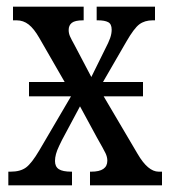

<svg xmlns="http://www.w3.org/2000/svg" viewBox="-20 -556 510 576"><path d="M466 -41V0H250V-41H254Q302 -41 302 -74Q302 -85 296.5 -96.5Q291 -108 271 -143L220 -237L166 -136Q164 -132 157.5 -118.5Q151 -105 148 -94Q145 -83 145 -73Q145 -56 156.5 -48.5Q168 -41 194 -41H196V0H5V-41H12Q41 -41 58 -53.5Q75 -66 98 -105L193 -267H67V-310H174L98 -442Q82 -470 66 -482.5Q50 -495 30 -495H19V-536H231V-495H229Q205 -495 195.5 -487.5Q186 -480 186 -466Q186 -456 190 -447Q194 -438 204 -420L254 -325L295 -408Q306 -429 310.5 -442Q315 -455 315 -467Q315 -484 304.5 -489.5Q294 -495 274 -495H270V-536H445V-495H438Q414 -495 398 -483Q382 -471 359 -431L289 -310H409V-267H291L393 -94Q424 -41 456 -41Z"/></svg>

Font: Noto Serif Cond
Style: Regular
Weight: 400
Width: 3
Designer: Monotype Design Team
Foundry: Monotype Imaging Inc.
Version: Version 1.001